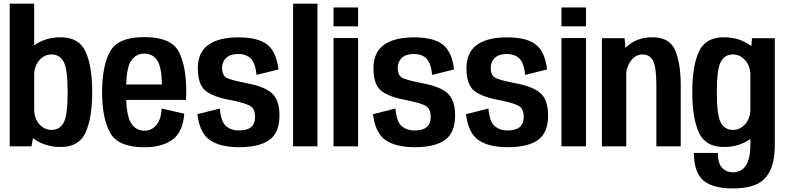

<svg xmlns="http://www.w3.org/2000/svg" viewBox="-20 -805 4326 1056"><path d="M33.5 0V-785H168V-555.5Q168 -556 168.5 -556Q230 -600 313.5 -600Q415 -600 451 -520.2Q487 -440.5 487 -299Q487 -157 451 -76.8Q415 3.5 313.5 3.5Q230 3.5 168.5 -40Q165 -42.5 161.5 -45.5L153 0ZM168 -401V-195.5Q170.5 -151.5 195.5 -122.5Q224 -90.5 264 -90.5Q307 -90.5 329.5 -129.2Q352 -168 352 -298.5Q352 -427 329.5 -466.2Q307 -505.5 264 -505.5Q224 -505.5 195.5 -473Q170.5 -443.5 168 -401Z M775 5Q628.5 5 585 -76.2Q541.5 -157.5 541.5 -296.5Q541.5 -443 585.5 -522Q629.5 -601 773.5 -601Q920.5 -601 962.5 -522Q1004.5 -443 1004.5 -299.5Q1004.5 -275 1002.5 -255.5H674Q678 -166 699.5 -130Q726 -86 775.5 -86Q812 -86 838.5 -115.2Q865 -144.5 869.5 -208L993.5 -179.5Q985.5 -78 928 -36.5Q870.5 5 775 5ZM674 -340.5H870.5Q869 -434.5 846 -471Q821.5 -510 773.5 -510Q726.5 -510 700 -469Q677.5 -435 674 -340.5Z M1295.5 4.5Q1191.5 4.5 1134.8 -34.2Q1078 -73 1065.5 -177L1189 -208Q1194.5 -137.5 1222.2 -112.5Q1250 -87.5 1293.5 -87.5Q1339.5 -87.5 1361.2 -106.2Q1383 -125 1383 -161Q1383 -208.5 1353.5 -223.8Q1324 -239 1253.5 -253.5Q1149.5 -272 1108.8 -307.2Q1068 -342.5 1068 -430Q1068 -516 1125 -557.8Q1182 -599.5 1291.5 -599.5Q1398.5 -599.5 1449.2 -560Q1500 -520.5 1511.5 -423L1391 -393Q1385 -456 1360.2 -482Q1335.5 -508 1289.5 -508Q1246 -508 1223.8 -486.5Q1201.5 -465 1201.5 -431Q1201.5 -386.5 1232.2 -374.2Q1263 -362 1330.5 -348.5Q1432 -330.5 1474.5 -293.2Q1517 -256 1517 -169.5Q1517 -75 1461.5 -35.2Q1406 4.5 1295.5 4.5Z M1592 0V-785H1726V0Z M1814.5 0V-595.5H1949.5V0ZM1814.5 -764H1949.5V-660H1814.5Z M2261.5 4.5Q2157.5 4.5 2100.8 -34.2Q2044 -73 2031.5 -177L2155 -208Q2160.5 -137.5 2188.2 -112.5Q2216 -87.5 2259.5 -87.5Q2305.5 -87.5 2327.2 -106.2Q2349 -125 2349 -161Q2349 -208.5 2319.5 -223.8Q2290 -239 2219.5 -253.5Q2115.5 -272 2074.8 -307.2Q2034 -342.5 2034 -430Q2034 -516 2091 -557.8Q2148 -599.5 2257.5 -599.5Q2364.5 -599.5 2415.2 -560Q2466 -520.5 2477.5 -423L2357 -393Q2351 -456 2326.2 -482Q2301.5 -508 2255.5 -508Q2212 -508 2189.8 -486.5Q2167.5 -465 2167.5 -431Q2167.5 -386.5 2198.2 -374.2Q2229 -362 2296.5 -348.5Q2398 -330.5 2440.5 -293.2Q2483 -256 2483 -169.5Q2483 -75 2427.5 -35.2Q2372 4.5 2261.5 4.5Z M2773 4.5Q2669 4.5 2612.2 -34.2Q2555.5 -73 2543 -177L2666.5 -208Q2672 -137.5 2699.8 -112.5Q2727.5 -87.5 2771 -87.5Q2817 -87.5 2838.8 -106.2Q2860.5 -125 2860.5 -161Q2860.5 -208.5 2831 -223.8Q2801.5 -239 2731 -253.5Q2627 -272 2586.2 -307.2Q2545.5 -342.5 2545.5 -430Q2545.5 -516 2602.5 -557.8Q2659.5 -599.5 2769 -599.5Q2876 -599.5 2926.8 -560Q2977.5 -520.5 2989 -423L2868.5 -393Q2862.5 -456 2837.8 -482Q2813 -508 2767 -508Q2723.5 -508 2701.2 -486.5Q2679 -465 2679 -431Q2679 -386.5 2709.8 -374.2Q2740.5 -362 2808 -348.5Q2909.5 -330.5 2952 -293.2Q2994.5 -256 2994.5 -169.5Q2994.5 -75 2939 -35.2Q2883.5 4.5 2773 4.5Z M3068 0V-595.5H3203V0ZM3068 -764H3203V-660H3068Z M3290.5 0V-595H3415L3420 -542Q3477.5 -600 3567.5 -600Q3664.5 -600 3694.2 -526.5Q3724 -453 3724 -338V0H3590V-333.5Q3590 -435 3572 -470.2Q3554 -505.5 3514.5 -505.5Q3474.5 -505.5 3448 -468Q3430.5 -443 3424.5 -408.5V0Z M4012 231.5Q3898.5 231.5 3847.5 186.5Q3796.5 141.5 3796.5 36H3928Q3928 92.5 3951.2 117.5Q3974.5 142.5 4012.5 142.5Q4038 142.5 4059.5 129Q4081 115.5 4094 82.2Q4107 49 4107 -10.5V-40.5Q4106.5 -40.5 4106 -40Q4044.5 3.5 3961.5 3.5Q3859.5 3.5 3823.5 -76.8Q3787.5 -157 3787.5 -299Q3787.5 -440.5 3823.5 -520.2Q3859.5 -600 3961.5 -600Q4044.5 -600 4106 -556Q4109.5 -554 4112.5 -551.5L4116 -595H4241.5V-12.5Q4241.5 81 4215.2 134.5Q4189 188 4138 209.8Q4087 231.5 4012 231.5ZM4107 -396Q4106 -442 4079 -473Q4051 -505.5 4010.5 -505.5Q3967.5 -505.5 3945 -466.2Q3922.5 -427 3922.5 -298.5Q3922.5 -168.5 3945 -129.5Q3967.5 -90.5 4010.5 -90.5Q4051 -90.5 4079 -123Q4106 -154 4107 -200.5Z"/></svg>

Font: Anybody SemiBold
Style: Regular
Weight: 600
Designer: Tyler Finck
Foundry: Etcetera Type Company
Version: Version 1.010; ttfautohint (v1.8.3) -l 8 -r 50 -G 200 -x 14 